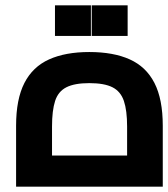

<svg xmlns="http://www.w3.org/2000/svg" viewBox="-20 -696 627 716"><path d="M40 0V-227Q40 -326 71 -386.5Q102 -447 163 -474.5Q224 -502 313 -502Q403 -502 464 -474.5Q525 -447 556 -386.5Q587 -326 587 -227V0ZM174 -56 110 -116H517L454 -56V-224Q454 -284 442 -319.5Q430 -355 399.5 -370.5Q369 -386 313 -386Q258 -386 227.5 -370.5Q197 -355 185.5 -319.5Q174 -284 174 -224ZM185 -562V-676H319V-562ZM322 -562V-676H456V-562Z"/></svg>

Font: Cairo Play
Style: Bold
Weight: 700
Version: Version 3.119